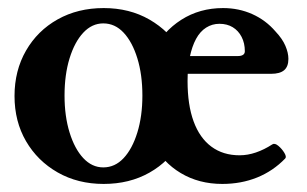

<svg xmlns="http://www.w3.org/2000/svg" viewBox="-20 -445 762 476"><path d="M237 11Q173 11 123 -17.5Q73 -46 44.5 -95Q16 -144 16 -207Q16 -270 44.5 -319.5Q73 -369 123 -397Q173 -425 237 -425Q301 -425 350.5 -396.5Q400 -368 428 -320V-94Q400 -45 350.5 -17Q301 11 237 11ZM236 -30Q265 -30 286.5 -53Q308 -76 320.5 -116.5Q333 -157 333 -208Q333 -260 320.5 -300.5Q308 -341 286.5 -364Q265 -387 236 -387Q208 -387 186.5 -364Q165 -341 152.5 -300.5Q140 -260 140 -208Q140 -157 152.5 -116.5Q165 -76 186.5 -53Q208 -30 236 -30ZM531 11Q473 11 428 -16Q383 -43 359 -90V-317Q384 -367 429.5 -396Q475 -425 533 -425Q572 -425 605.5 -410Q639 -395 663 -367Q680 -349 687.5 -331.5Q695 -314 695 -299Q695 -280 684.5 -271Q674 -262 652 -262H411V-306H569Q587 -306 587 -318Q587 -338 579 -353.5Q571 -369 557 -377.5Q543 -386 524 -386Q506 -386 491 -376.5Q476 -367 466 -348.5Q456 -330 450.5 -303.5Q445 -277 445 -244Q445 -185 460 -144Q475 -103 504 -81.5Q533 -60 574 -60Q594 -60 614.5 -67Q635 -74 655 -87Q661 -91 670 -83.5Q679 -76 685 -66Q691 -56 687 -52Q657 -21 617.5 -5Q578 11 531 11Z"/></svg>

Font: Junicode VF
Style: Regular
Weight: 400
Designer: Peter S. Baker
Version: Version 2.213